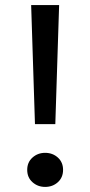

<svg xmlns="http://www.w3.org/2000/svg" viewBox="-20 -720 355 755"><path d="M117.5 -232 102.5 -700H212.5L197.5 -232ZM157.5 15Q128.5 15 107.8 -3.5Q87 -22 87 -52Q87 -82 107.8 -100.5Q128.5 -119 157.5 -119Q187 -119 207.5 -100.5Q228 -82 228 -52Q228 -22 207.5 -3.5Q187 15 157.5 15Z"/></svg>

Font: Geologica Light
Style: Regular
Weight: 300
Designer: Sindre Bremnes, Frode Helland
Foundry: Monokrom Skriftforlag AS
Version: Version 1.010; ttfautohint (v1.8.4.7-5d5b);gftools[0.9.28]